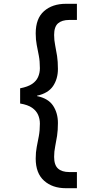

<svg xmlns="http://www.w3.org/2000/svg" viewBox="-20 -831 480 1011"><path d="M327 160Q256 160 212 120.5Q168 81 168 4Q168 -30 173.5 -57.5Q179 -85 184.5 -114.5Q190 -144 190 -180Q190 -205 180.5 -226.5Q171 -248 149 -263.5Q127 -279 86 -286V-366Q127 -374 149 -389Q171 -404 180.5 -425.5Q190 -447 190 -472Q190 -509 184.5 -537.5Q179 -566 173.5 -594Q168 -622 168 -655Q168 -734 212 -772.5Q256 -811 327 -811H385V-726H345Q306 -726 285.5 -708Q265 -690 265 -647Q265 -619 270.5 -592.5Q276 -566 280.5 -536.5Q285 -507 285 -468Q285 -416 259.5 -378Q234 -340 175 -327V-325Q234 -313 259.5 -274.5Q285 -236 285 -183Q285 -145 280.5 -115.5Q276 -86 270.5 -59.5Q265 -33 265 -5Q265 38 285.5 56.5Q306 75 345 75H385V160Z"/></svg>

Font: DM Sans 16pt Medium
Style: Regular
Weight: 500
Version: Version 4.004;gftools[0.9.30]